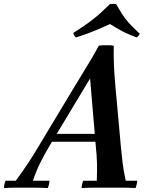

<svg xmlns="http://www.w3.org/2000/svg" viewBox="-84 -952 765 974"><path d="M-64 2Q-64 -6 -61.5 -17Q-59 -28 -56 -35H-4Q29 -80 57 -122Q85 -164 112 -210L298 -519Q313 -544 334 -578Q355 -612 377 -649Q399 -686 417 -720Q428 -722 442 -722.5Q456 -723 470 -722.5Q484 -722 493 -720L373 -554L166 -210Q144 -173 121.5 -128.5Q99 -84 83 -35H167Q167 -28 164.5 -17Q162 -6 159 2Q118 0 83.5 0Q49 0 32 0Q14 0 -7.5 0Q-29 0 -64 2ZM554 -35H612Q612 -28 609.5 -17Q607 -6 604 2Q570 0 541 0Q512 0 471 0Q436 0 400 0Q364 0 330 2Q330 -6 332.5 -17Q335 -28 338 -35H407Q409 -80 408 -123Q407 -166 402 -210L373 -554L493 -720Q492 -670 494 -621.5Q496 -573 502 -508L529 -210Q533 -168 538 -125.5Q543 -83 554 -35ZM431 -233H169L178 -273H440ZM301 -762Q296 -767 292.5 -772Q289 -777 288 -785Q324 -808 349 -825.5Q374 -843 393.5 -858.5Q413 -874 432 -891.5Q451 -909 473 -931Q490 -934 505 -931Q522 -902 535.5 -880.5Q549 -859 569.5 -836Q590 -813 625 -781Q619 -768 609 -762Q578 -774 556 -784Q534 -794 515.5 -805Q497 -816 474 -830Q446 -817 420.5 -806Q395 -795 367 -784.5Q339 -774 301 -762Z"/></svg>

Font: Poltawski Nowy Medium
Style: Italic
Weight: 500
Italic angle: -12°
Version: Version 1.001;gftools[0.9.25]